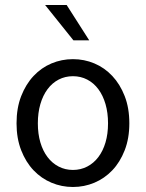

<svg xmlns="http://www.w3.org/2000/svg" viewBox="-20 -734 582 766"><path d="M46 -242Q46 -303 64.5 -350.5Q83 -398 114 -431Q145 -464 185.5 -481Q226 -498 271 -498Q316 -498 356.5 -481Q397 -464 428 -431Q459 -398 477.5 -350.5Q496 -303 496 -242Q496 -182 477.5 -134.5Q459 -87 428 -54.5Q397 -22 356.5 -5Q316 12 271 12Q226 12 185.5 -5Q145 -22 114 -54.5Q83 -87 64.5 -134.5Q46 -182 46 -242ZM131 -242Q131 -200 141 -166Q151 -132 169.5 -107.5Q188 -83 214 -69.5Q240 -56 271 -56Q302 -56 328 -69.5Q354 -83 372.5 -107.5Q391 -132 401 -166Q411 -200 411 -242Q411 -284 401 -318.5Q391 -353 372.5 -378Q354 -403 328 -416.5Q302 -430 271 -430Q240 -430 214 -416.5Q188 -403 169.5 -378Q151 -353 141 -318.5Q131 -284 131 -242ZM160 -714H246L336 -573H273Z"/></svg>

Font: Myanmar Sanpya
Style: Regular
Weight: 400
Designer: Danh Hong
Foundry: Google Inc.
Version: Version 2.00 November 22, 2015